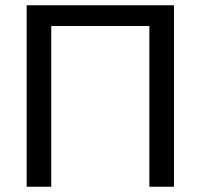

<svg xmlns="http://www.w3.org/2000/svg" viewBox="-20 -708 759 728"><path d="M546.4 0H639.6V-688H81.1V0H174.3V-609.4H546.4Z"/></svg>

Font: Arimo
Style: Regular
Weight: 400
Designer: Steve Matteson
Foundry: Monotype Imaging Inc.
Version: Version 1.32